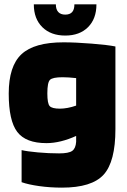

<svg xmlns="http://www.w3.org/2000/svg" viewBox="-20 -698 582 880"><path d="M264 162Q210 162 160 155Q110 148 79 137V-10Q104 -4 153.5 0.5Q203 5 251 5Q295 5 311 -6.5Q327 -18 329 -48V-75Q294 -59 259.5 -50.5Q225 -42 193 -42Q98 -42 59 -93.5Q20 -145 20 -269Q20 -395 78.5 -449.5Q137 -504 271 -504Q326 -504 400.5 -498Q475 -492 509 -485V-106Q509 43 455 102.5Q401 162 264 162ZM267 -344Q221 -344 209 -332Q197 -320 197 -270Q197 -224 207.5 -212Q218 -200 255 -200Q271 -200 290 -203.5Q309 -207 329 -214V-340Q310 -342 295.5 -343Q281 -344 267 -344ZM321 -678H422Q422 -612 383.5 -573.5Q345 -535 279 -535Q213 -535 174 -573.5Q135 -612 135 -678H236Q236 -655 247 -643Q258 -631 279 -631Q300 -631 310.5 -642.5Q321 -654 321 -678Z"/></svg>

Font: Blinker ExtraBold
Style: Regular
Weight: 800
Designer: Juergen Huber
Foundry: supertype
Version: Version 1.017;hotconv 1.0.117;makeotfexe 2.5.65602